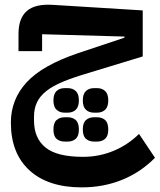

<svg xmlns="http://www.w3.org/2000/svg" viewBox="-20 -506 690 830"><path d="M333 304Q188 304 107.5 230.5Q27 157 27 24Q27 -76 95 -150Q163 -224 317 -276L518 -343V-348L162 -358V-285H60V-360Q60 -427 96 -458.5Q132 -490 209 -485L597 -461V-262L364 -191Q299 -172 254 -153.5Q209 -135 181 -113Q153 -91 140 -64Q127 -37 127 -1V15Q127 91 176.5 131.5Q226 172 339 172Q408 172 470 146.5Q532 121 581 73L650 176Q588 239 507.5 271.5Q427 304 333 304ZM386 106Q365 106 351.5 94Q338 82 338 54Q338 25 351.5 13Q365 1 386 1H400Q421 1 434.5 13Q448 25 448 54Q448 82 434.5 94Q421 106 400 106ZM386 -19Q365 -19 351.5 -31.5Q338 -44 338 -72Q338 -100 351.5 -112.5Q365 -125 386 -125H400Q421 -125 434.5 -112.5Q448 -100 448 -72Q448 -44 434.5 -31.5Q421 -19 400 -19ZM259 106Q238 106 224.5 94Q211 82 211 54Q211 25 224.5 13Q238 1 259 1H273Q294 1 307.5 13Q321 25 321 54Q321 82 307.5 94Q294 106 273 106ZM259 -19Q238 -19 224.5 -31.5Q211 -44 211 -72Q211 -100 224.5 -112.5Q238 -125 259 -125H273Q294 -125 307.5 -112.5Q321 -100 321 -72Q321 -44 307.5 -31.5Q294 -19 273 -19Z"/></svg>

Font: IBM Plex Sans Arabic SmBld
Style: Regular
Weight: 600
Designer: Mike Abbink, Paul van der Laan, Pieter van Rosmalen, Wael Morcos, Khajak Apelian
Foundry: Bold Monday
Version: Version 1.005